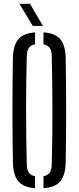

<svg xmlns="http://www.w3.org/2000/svg" viewBox="-20 -975 410 1001"><path d="M162.8 6.3Q102.4 1.8 75.5 -29.9Q48.6 -61.6 47.3 -127.8Q45.9 -197.9 45.4 -265.4Q44.9 -332.9 44.9 -399.9Q44.9 -466.9 45.4 -534.4Q45.9 -601.9 47.3 -672Q48.6 -738.5 75.5 -770.2Q102.4 -801.8 162.8 -806.3V-743.8Q140.6 -740 130.6 -725.6Q120.6 -711.2 119.6 -683.3Q117.6 -613.6 116.8 -543.3Q115.9 -472.9 115.9 -402.1Q115.9 -331.2 117 -259.9Q118 -188.6 119.6 -116.5Q120.6 -88.9 130.6 -74.6Q140.6 -60.4 162.8 -56.2ZM206.8 6.3V-56.2Q229 -60.4 239.1 -74.6Q249.3 -88.9 249.8 -116.5Q251.9 -188.6 252.7 -259.9Q253.5 -331.2 253.3 -402.1Q253.1 -472.9 252.3 -543.3Q251.5 -613.6 249.8 -683.3Q249.3 -711.2 239.1 -725.2Q228.9 -739.2 206.8 -743.8V-806.3Q267.9 -802.1 294.4 -770.4Q321 -738.7 322.5 -672Q323.7 -601.7 324.3 -534Q324.9 -466.3 324.9 -399.6Q324.9 -332.8 324.3 -265.3Q323.7 -197.9 322.5 -127.8Q321 -61.4 294.4 -29.7Q267.9 2 206.8 6.3ZM150.8 -840 81.1 -955.2H136.2L204.1 -840Z"/></svg>

Font: Big Shoulders Stencil Display SC Thin
Style: Regular
Weight: 100
Designer: Patric King
Foundry: XO Type Co
Version: Version 2.001